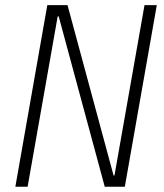

<svg xmlns="http://www.w3.org/2000/svg" viewBox="-20 -713 626 733"><path d="M379.9 0 204.1 -650.4H200.2L85.4 0H38.6L160.6 -693.4H237.8L413.6 -43H417L531.7 -693.4H578.6L456.5 0Z"/></svg>

Font: CaskaydiaCove NF ExtraLight
Style: Italic
Weight: 200
Italic angle: -10°
Designer: Aaron Bell
Foundry: Saja Typeworks
Version: Version 2111.001; VTT 6.35;Nerd Fonts 3.2.1